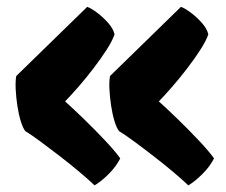

<svg xmlns="http://www.w3.org/2000/svg" viewBox="-20 -561 677 576"><path d="M263.7 -4.9Q247.1 -21 219.2 -44.4Q191.4 -67.9 160.2 -92Q128.9 -116.2 101.1 -136.7Q73.2 -157.2 56.2 -167.5Q48.8 -176.3 42.5 -196.8Q36.1 -217.3 32.2 -242.9Q28.3 -268.6 27.1 -293Q25.9 -317.4 28.8 -333L241.7 -540.5Q255.4 -535.2 272.9 -521.7Q290.5 -508.3 305.2 -491.5Q319.8 -474.6 323.7 -458Q317.4 -439 300.3 -412.4Q283.2 -385.7 261 -356.7Q238.8 -327.6 216.1 -301.5Q193.4 -275.4 175.3 -256.8Q199.2 -235.4 231.7 -203.9Q264.2 -172.4 294.2 -140.6Q324.2 -108.9 340.8 -85.9Q328.6 -61.5 306.2 -39.1Q283.7 -16.6 263.7 -4.9ZM544.9 -4.9Q528.3 -21 500.5 -44.4Q472.7 -67.9 441.4 -92Q410.2 -116.2 382.3 -136.7Q354.5 -157.2 337.4 -167.5Q330.1 -176.3 323.7 -196.8Q317.4 -217.3 313.5 -242.9Q309.6 -268.6 308.3 -293Q307.1 -317.4 310.1 -333L522.9 -540.5Q536.6 -535.2 554.2 -521.7Q571.8 -508.3 586.4 -491.5Q601.1 -474.6 605 -458Q598.6 -439 581.5 -412.4Q564.5 -385.7 542.2 -356.7Q520 -327.6 497.3 -301.5Q474.6 -275.4 456.5 -256.8Q480.5 -235.4 512.9 -203.9Q545.4 -172.4 575.4 -140.6Q605.5 -108.9 622.1 -85.9Q609.9 -61.5 587.4 -39.1Q564.9 -16.6 544.9 -4.9Z"/></svg>

Font: Fruktur
Style: Regular
Weight: 400
Designer: Viktoriya Grabowska, Eben Sorkin
Foundry: Viktoriya Grabowska
Version: Version 1.008; ttfautohint (v1.8.4.7-5d5b)